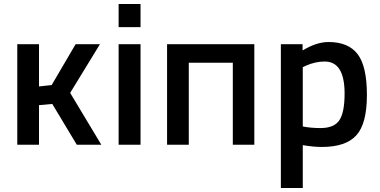

<svg xmlns="http://www.w3.org/2000/svg" viewBox="-20 -720 1888 955"><path d="M174 -290 237 -297 356 -500H477L329 -258L484 0H362L240 -203L174 -197V0H66V-500H174Z M570 0V-500H679V0ZM570 -585V-700H679V-585Z M811 -500H1245V0H1138V-408H919V0H811Z M1377 215V-500H1485V-469Q1554 -511 1614 -511Q1713 -511 1759 -450.5Q1805 -390 1805 -247.5Q1805 -105 1752.5 -47Q1700 11 1581 11Q1540 11 1486 2V215ZM1595 -414Q1548 -414 1501 -393L1486 -386V-91Q1526 -83 1574 -83Q1642 -83 1668 -122Q1694 -161 1694 -255Q1694 -414 1595 -414Z"/></svg>

Font: Titillium Web[RUS by Daymarius]
Style: Regular
Weight: 600
Designer: Cyrillization by Daymarius
Foundry: Cyrillization by Daymarius
Version: Version 1.002 September 11, 2018